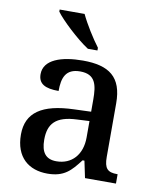

<svg xmlns="http://www.w3.org/2000/svg" viewBox="-86 -833 745 910"><g transform="rotate(10 286.5 -378.0)"><path d="M291 -606H337V-619C308 -657 268 -721 247 -766H127V-756C152 -721 235 -642 291 -606ZM204 10C285 10 316 -26 358 -81H367L384 0H533V-45H530C485 -45 468 -61 468 -117V-375C468 -501 405 -547 278 -547C175 -547 91 -519 91 -449C91 -402 124 -385 189 -385C189 -448 204 -494 274 -494C348 -494 358 -444 358 -373V-315L276 -312C123 -307 49 -257 49 -151C49 -41 115 10 204 10ZM236 -55C185 -55 162 -85 162 -146C162 -222 196 -263 299 -267L358 -270V-191C358 -108 310 -55 236 -55Z"/></g></svg>

Font: Noto Serif Vithkuqi Medium
Style: Regular
Weight: 500
Version: Version 1.005